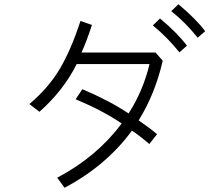

<svg xmlns="http://www.w3.org/2000/svg" viewBox="-20 -843 1040 896"><path d="M333 -379.9 364.3 -426.8Q491.2 -373 580.1 -313.5Q648.4 -419.9 677.7 -543.9H337.9Q276.4 -420.9 164.1 -321.3L117.2 -357.4Q207 -433.6 259.3 -522Q311.5 -610.4 355.5 -745.1L409.2 -726.6Q384.8 -652.3 360.4 -597.7H706.1L739.3 -559.6Q704.1 -405.3 627 -281.2Q680.7 -244.1 712.9 -216.8L676.8 -170.9Q628.9 -211.9 595.7 -233.4Q475.6 -69.3 281.2 33.2L247.1 -13.7Q430.7 -110.4 547.9 -266.6Q460.9 -326.2 333 -379.9ZM779.3 -791 812.5 -823.2Q894.5 -754.9 937.5 -697.3L902.3 -667Q846.7 -737.3 779.3 -791ZM693.4 -724.6 726.6 -756.8Q804.7 -692.4 852.5 -629.9L817.4 -598.6Q762.7 -667 693.4 -724.6Z"/></svg>

Font: Gothic A1 Light
Style: Regular
Weight: 300
Version: Version 2.50